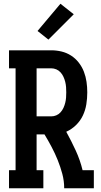

<svg xmlns="http://www.w3.org/2000/svg" viewBox="-20 -1003 540 1023"><path d="M28 0V-96H63V-639H28V-735H253Q281 -735 308 -728.5Q335 -722 358.5 -707Q382 -692 399.5 -669.5Q417 -647 427 -621Q437 -595 441 -567Q445 -539 445 -511Q445 -479 440 -447.5Q435 -416 421.5 -387.5Q408 -359 385 -336.5Q362 -314 333 -301Q360 -252 383.5 -201Q407 -150 420 -96H480V0H322Q322 -39 312 -76.5Q302 -114 287.5 -150Q273 -186 255 -220Q237 -254 217 -287H175V-96H211V0ZM175 -383H253Q267 -383 280 -388.5Q293 -394 302.5 -404.5Q312 -415 318 -428Q324 -441 327.5 -455Q331 -469 332 -483Q333 -497 333 -511Q333 -525 332 -539Q331 -553 327.5 -567Q324 -581 318 -594Q312 -607 302.5 -617.5Q293 -628 280 -633.5Q267 -639 253 -639H175ZM238 -792 180 -838 302 -983 373 -927Z"/></svg>

Font: Iosevka Curly Slab
Style: Bold
Weight: 700
Monospace: yes
Designer: Belleve Invis
Foundry: Belleve Invis
Version: Version 22.1.2; ttfautohint (v1.8.4)